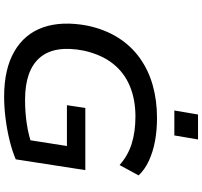

<svg xmlns="http://www.w3.org/2000/svg" viewBox="-44 -904 957 908"><g transform="rotate(90 434.0 -449.5)"><path d="M437 9Q306 9 222.5 -39.5Q139 -88 108.5 -176.5Q78 -265 101 -386Q119 -469 158 -530.5Q197 -592 254.5 -633Q312 -674 383.5 -694Q455 -714 537 -714Q596 -714 647 -704.5Q698 -695 740 -675.5Q782 -656 809 -627L760 -537Q715 -577 658.5 -594.5Q602 -612 530 -612Q450 -612 386.5 -585.5Q323 -559 280.5 -505.5Q238 -452 219 -368Q192 -230 252 -160Q312 -90 452 -90Q512 -90 567 -98.5Q622 -107 669 -124L637 -78L670 -288H477L490 -375H784L733 -46Q696 -30 646 -17.5Q596 -5 541.5 2Q487 9 437 9ZM502 -796 521 -908H639L620 -796Z"/></g></svg>

Font: Nunito Sans 7pt SemiExpanded SemiBold
Style: Italic
Weight: 600
Width: 6
Italic angle: -9°
Designer: Vernon Adams
Foundry: Vernon Adams
Version: Version 3.101;gftools[0.9.27]